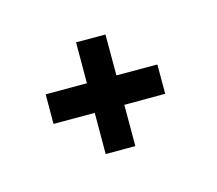

<svg xmlns="http://www.w3.org/2000/svg" viewBox="-75 -623 719 636"><g transform="rotate(30 285.0 -305.0)"><path d="M101.5 -205.5 201.5 -305.5 102.5 -405 174 -476 273 -377 372.5 -476 443.5 -405 344.5 -305.5 444.5 -205.5 372.5 -133.5 273 -233.5 173 -133.5Z"/></g></svg>

Font: League Mono Narrow SemiBold
Style: Regular
Weight: 600
Width: 3
Designer: Tyler Finck
Foundry: The League of Moveable Type / Tyler Finck
Version: Version 2.210